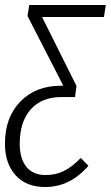

<svg xmlns="http://www.w3.org/2000/svg" viewBox="-32 -543 443 768"><path d="M391.1 -522.9 383.8 -475.1H136.2L273.9 -199.2L268.1 -154.8L266.1 -157.2L267.1 -154.8H213.9Q134.3 -154.8 90.6 -105.2Q46.9 -55.7 46.9 32.2Q46.9 91.3 73.5 124.3Q100.1 157.2 150.9 157.2Q190.9 157.2 224.1 140.6Q257.3 124 291 88.9L321.8 120.1Q248 205.1 148.9 205.1Q72.8 205.1 30.3 158Q-12.2 110.8 -12.2 32.2Q-12.2 -73.7 49.6 -137Q111.3 -200.2 212.9 -200.2H221.2L78.1 -479L85 -522.9Z"/></svg>

Font: Fira Sans Compressed Light
Style: Italic
Weight: 300
Width: 3
Italic angle: -8°
Designer: Carrois Corporate & Edenspiekermann AG
Foundry: Carrois Corporate GbR & Edenspiekermann AG
Version: Version 4.203;PS 004.203;hotconv 1.0.88;makeotf.lib2.5.64775